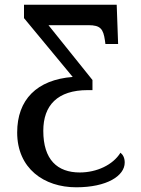

<svg xmlns="http://www.w3.org/2000/svg" viewBox="-20 -556 599 816"><path d="M304 240C435 240 510 191 510 135C510 115 503 102 492 93C460 145 391 177 319 177C224 177 164 123 164 0C164 -108 224 -173 353 -173H373V-216L186 -449H356C407 -449 419 -433 426 -384L428 -369H482L476 -536H82V-479L289 -229C136 -217 53 -132 53 7C53 160 167 240 304 240Z"/></svg>

Font: Noto Serif Thai Medium
Style: Regular
Weight: 500
Designer: Monotype Design Team
Foundry: Monotype Imaging Inc.
Version: Version 1.901;PS 001.901;hotconv 1.0.88;makeotf.lib2.5.64775